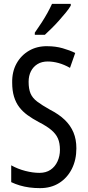

<svg xmlns="http://www.w3.org/2000/svg" viewBox="-20 -963 453 993"><path d="M375 -196Q375 -136 351.5 -89.5Q328 -43 286 -16.5Q244 10 187 10Q158 10 132 6.5Q106 3 82.5 -4Q59 -11 38 -21V-108Q72 -89 111 -79Q150 -69 184 -69Q218 -69 241.5 -85Q265 -101 277.5 -128.5Q290 -156 290 -188Q290 -223 279.5 -247Q269 -271 245 -291Q221 -311 180 -332Q148 -349 122.5 -367.5Q97 -386 79.5 -409Q62 -432 52.5 -463Q43 -494 43 -536Q42 -592 65.5 -634.5Q89 -677 130.5 -701Q172 -725 225 -724Q267 -724 304 -713.5Q341 -703 369 -689L342 -612Q312 -629 283 -637Q254 -645 227 -645Q196 -645 174 -631.5Q152 -618 140 -594.5Q128 -571 128 -540Q128 -503 138 -479.5Q148 -456 172.5 -437.5Q197 -419 238 -396Q285 -372 315 -343Q345 -314 360 -278Q375 -242 375 -196ZM346 -934Q337 -918 320.5 -898Q304 -878 285 -856.5Q266 -835 246.5 -816Q227 -797 212 -783H160V-794Q179 -821 195.5 -846.5Q212 -872 225.5 -896.5Q239 -921 249 -943H346Z"/></svg>

Font: Noto Sans ExtraCondensed
Style: Regular
Weight: 400
Width: 2
Designer: Monotype Design Team
Foundry: Monotype Imaging Inc.
Version: Version 2.013